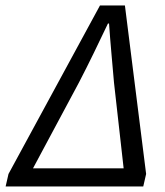

<svg xmlns="http://www.w3.org/2000/svg" viewBox="-55 -676 597 696"><path d="M-34.6 0 -24.2 -45.4 307.5 -656.3H397.8L474.7 -45.4L464.3 0ZM64.6 -65.7H393.2L358.2 -376.9Q353.4 -431.4 348.8 -483.7Q344.1 -536 340.3 -590.7H336.3Q310.4 -536.4 285.1 -484.2Q259.8 -432.1 231.2 -376.9Z"/></svg>

Font: Source Sans Variable
Style: Italic
Weight: 200
Italic angle: -11°
Designer: Paul D. Hunt
Foundry: Adobe Systems Incorporated
Version: Version 3.006;hotconv 1.0.111;makeotfexe 2.5.65597